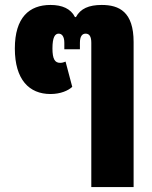

<svg xmlns="http://www.w3.org/2000/svg" viewBox="-20 -551 614 776"><path d="M349 205H520V-381C520 -503 462 -531 391 -531C339 -531 305 -516 287 -482H283C266 -516 231 -531 184 -531C98 -531 40 -480 40 -355C40 -229 98 -171 184 -171C225 -171 256 -185 272 -200L245 -302C238 -299 231 -297 223 -297C202 -297 192 -312 192 -355C192 -400 202 -415 217 -415C230 -415 240 -404 240 -378V-352H303V-378C303 -404 312 -415 326 -415C341 -415 349 -404 349 -378Z"/></svg>

Font: Noto Sans Thai UI Cond Blk
Style: Regular
Weight: 900
Width: 3
Designer: Monotype Design Team
Foundry: Monotype Imaging Inc.
Version: Version 2.000